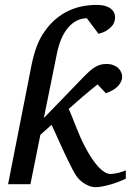

<svg xmlns="http://www.w3.org/2000/svg" viewBox="-20 -757 549 789"><path d="M497.1 -22.9Q484.4 -16.6 468 -10.3Q451.7 -3.9 434.6 1Q417.5 5.9 401.1 9Q384.8 12.2 373 12.2Q360.8 12.2 349.1 8.1Q337.4 3.9 326.9 -2.7Q316.4 -9.3 307.6 -17.8Q298.8 -26.4 293 -35.2Q286.1 -45.4 277.6 -61.8Q269 -78.1 259.5 -97.7Q250 -117.2 240.2 -138.4Q230.5 -159.7 221.4 -179.4Q212.4 -199.2 204.8 -216.3Q197.3 -233.4 191.9 -244.1L146 -203.1L105 0H13.2L109.9 -491.2Q114.3 -512.2 119.4 -530.5Q124.5 -548.8 130.6 -565.4Q136.7 -582 144.8 -597.7Q152.8 -613.3 164.1 -628.9Q185.1 -658.7 210 -679.4Q234.9 -700.2 262.2 -712.9Q289.6 -725.6 318.6 -731.2Q347.7 -736.8 377 -736.8Q400.4 -736.8 415.8 -731.4Q431.2 -726.1 439.9 -717.3Q448.7 -708.5 451.4 -697.5Q454.1 -686.5 452.1 -675.8Q448.7 -658.7 438 -647.7Q427.2 -636.7 415.5 -629.9Q401.9 -622.1 384.8 -618.2L336.9 -682.1Q292.5 -681.2 260.3 -643.8Q228 -606.4 213.9 -537.1L160.2 -272L321.8 -439Q335.9 -453.6 347.7 -464.1Q359.4 -474.6 370.4 -481.2Q381.3 -487.8 392.6 -491Q403.8 -494.1 417 -494.1Q433.6 -494.1 446 -489.3Q458.5 -484.4 466.6 -476.6Q474.6 -468.8 478.5 -459Q482.4 -449.2 481.9 -439.9Q481.9 -422.9 466.1 -404.5Q450.2 -386.2 415 -374L380.9 -410.2Q367.2 -399.4 351.3 -386.2Q335.4 -373 319.3 -359.4Q303.2 -345.7 288.6 -332.5Q273.9 -319.3 262.2 -309.1Q268.6 -296.4 276.1 -277.3Q283.7 -258.3 292.2 -236.6Q300.8 -214.8 310.8 -192.1Q320.8 -169.4 332 -148.9Q343.3 -127.9 355.7 -108.6Q368.2 -89.4 381.3 -74.5Q394.5 -59.6 408.2 -50.8Q421.9 -42 435.1 -42Q440.4 -42 448.2 -43.2Q456.1 -44.4 464.8 -46.4Q473.6 -48.3 482.2 -51.3Q490.7 -54.2 497.1 -57.1Z"/></svg>

Font: Charis SIL Phon
Style: Italic
Weight: 400
Italic angle: -11°
Foundry: SIL International
Version: Version 5.000